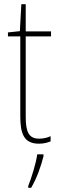

<svg xmlns="http://www.w3.org/2000/svg" viewBox="-20 -677 282 918"><path d="M167 -14C116 -14 103 -49 103 -119V-503H224V-527H103V-657H82L75 -528L18 -522V-503H77V-120C77 -37 95 10 166 10C190 10 206 5 222 -1V-26C208 -19 188 -14 167 -14ZM188 70V61H158C153 102 129 178 115 212V221H129C156 175 176 118 188 70Z"/></svg>

Font: Noto Sans Armenian Condensed Thin
Style: Regular
Weight: 100
Width: 3
Designer: Monotype Design Team
Foundry: Monotype Imaging Inc.
Version: Version 2.008